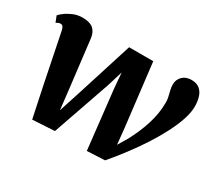

<svg xmlns="http://www.w3.org/2000/svg" viewBox="-121 -769 1073 977"><g transform="rotate(30 415.5 -280.0)"><path d="M152.5 10 114.5 -170.5 56.5 -456.5Q53 -472.5 48 -478.8Q43 -485 35.5 -485Q26 -485.5 20.8 -482.5Q15.5 -479.5 9 -476L-5 -511.5Q-1 -517.5 16 -531Q33 -544.5 59.2 -556.2Q85.5 -568 116 -568Q158.5 -568 178.8 -550.8Q199 -533.5 204 -501L239.5 -203.5L251 -102L293 -231.5L395.5 -555.5H537.5L581 -188.5L590.5 -95L623 -149Q640 -180.5 653.8 -212.5Q667.5 -244.5 677.5 -276.2Q687.5 -308 692.8 -340Q698 -372 698 -404Q698.5 -420.5 694.5 -437.2Q690.5 -454 686.5 -470.8Q682.5 -487.5 682.5 -503.5Q682.5 -531.5 702 -551Q721.5 -570.5 755 -570.5Q785 -570.5 802.8 -555.8Q820.5 -541 828 -517.2Q835.5 -493.5 836 -466Q837 -430 822.8 -386Q808.5 -342 783.2 -292.8Q758 -243.5 725 -192.5Q692 -141.5 654.2 -91.5Q616.5 -41.5 577.5 4L473 9L434.5 -335.5L427 -425.5L399.5 -335.5L282 2.5Z"/></g></svg>

Font: Merriweather Light 18pt ExtraBold
Style: Italic
Weight: 800
Italic angle: -7.8°
Version: Version 2.101